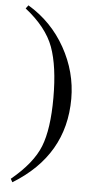

<svg xmlns="http://www.w3.org/2000/svg" viewBox="-58 -711 449 922"><g transform="rotate(5 166.5 -249.5)"><path d="M29 -660 41 -676Q155 -608 220 -492Q285 -376 285 -247Q285 26 38 177L29 161Q132 76 165.5 -8.5Q199 -93 199 -244Q199 -396 165.5 -487.5Q132 -579 29 -660Z"/></g></svg>

Font: STIX
Style: Regular
Weight: 400
Designer: MicroPress Inc., with final additions and corrections provided by Coen Hoffman, Elsevier (retired)
Version: Version 1.1.1